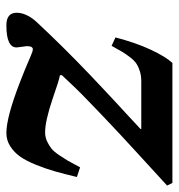

<svg xmlns="http://www.w3.org/2000/svg" viewBox="-0 -530 542 581"><g transform="rotate(90 270.5 -239.0)"><path d="M18.1 -19Q18.1 -47.4 44.9 -78.1Q63.5 -98.1 85 -120.4Q106.4 -142.6 122.8 -159.2Q139.2 -175.8 165.5 -201.7Q191.9 -227.5 204.6 -239.5Q217.3 -251.5 248.3 -280.8Q279.3 -310.1 287.4 -317.4Q295.4 -324.7 330.8 -357.4Q366.2 -390.1 370.1 -394V-396H225.1Q208.5 -396 195.3 -391.8Q182.1 -387.7 172.9 -381.8Q163.6 -376 153.3 -362.8Q143.1 -349.6 136.5 -338.6Q129.9 -327.6 118.2 -306.2L92.8 -317.9Q108.4 -378.4 129.6 -424.1Q150.9 -469.7 169.9 -490.2H533.2L541 -474.1Q530.8 -464.8 489.3 -426.8Q447.8 -388.7 434.1 -376.2Q420.4 -363.8 386 -331.8Q351.6 -299.8 334.2 -283Q316.9 -266.1 290.5 -241Q264.2 -215.8 244.6 -195.6Q225.1 -175.3 207 -155.8V-149.9Q222.2 -147.5 277.8 -127.9Q345.7 -105 379.9 -105Q394.5 -105 407.5 -111.1Q420.4 -117.2 429.2 -124.3Q438 -131.3 449.2 -147.9Q460.4 -164.6 465.8 -173.8Q471.2 -183.1 482.4 -204.6Q484.9 -209 485.8 -210.9L515.1 -201.2Q505.9 -162.1 498 -134.8Q490.2 -107.4 478.3 -77.6Q466.3 -47.9 453.4 -29.5Q440.4 -11.2 422.1 0.5Q403.8 12.2 381.8 12.2Q335 12.2 231 -27.8Q210.4 -35.6 192.1 -43.2Q173.8 -50.8 164.3 -54.9Q154.8 -59.1 147 -62.3Q139.2 -65.4 135.3 -66.7Q131.3 -67.9 128.9 -67.9Q119.1 -67.9 119.1 -49.8L123 -20Q124.5 12.2 56.2 12.2Q18.1 12.2 18.1 -19Z"/></g></svg>

Font: Linguistics Pro
Style: Bold Italic
Weight: 700
Italic angle: -12°
Designer: Stefan Peev, Context Ltd
Foundry: Stefan Peev, Context Ltd
Version: Version 001.000